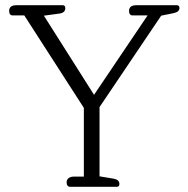

<svg xmlns="http://www.w3.org/2000/svg" viewBox="-20 -715 721 735"><path d="M235 -17Q235 -27 242.5 -33Q250 -39 264 -39H301V-302L73 -656H28Q22 -656 18.5 -660.5Q15 -665 15 -673Q15 -695 43 -695H220Q230 -695 230 -684Q230 -666 207 -663L148 -655L340 -352L545 -656H487Q481 -656 477.5 -660.5Q474 -665 474 -673Q474 -695 502 -695H657Q667 -695 667 -684Q667 -670 646 -665L597 -655L361 -305V-40L415 -31Q437 -27 437 -11Q437 0 428 0H248Q242 0 238.5 -4.5Q235 -9 235 -17Z"/></svg>

Font: Maitree Light
Style: Regular
Weight: 300
Designer: CadsonDemak Team
Foundry: CadsonDemak
Version: Version 1.001